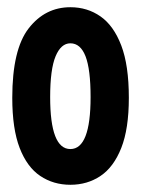

<svg xmlns="http://www.w3.org/2000/svg" viewBox="-20 -502 390 532"><path d="M175 10Q128 10 91.5 -14.5Q55 -39 34.5 -92Q14 -145 14 -231Q14 -365 59.5 -423.5Q105 -482 175 -482Q222 -482 258.5 -456.5Q295 -431 316 -376Q337 -321 337 -231Q337 -145 316 -92Q295 -39 258.5 -14.5Q222 10 175 10ZM175 -89Q231 -89 231 -233Q231 -310 217 -346Q203 -382 175 -382Q149 -382 134 -346Q119 -310 119 -233Q119 -89 175 -89Z"/></svg>

Font: Inconsolata ExtraCondensed Black
Style: Regular
Weight: 900
Width: 2
Monospace: yes
Designer: Raph Levien, Cyreal, Brenton Simpson
Foundry: Raph Levien, Cyreal, Google
Version: Version 3.001; ttfautohint (v1.8.2.53-6de2)